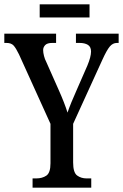

<svg xmlns="http://www.w3.org/2000/svg" viewBox="-22 -870 570 890"><path d="M129 0V-43H146Q174 -43 193 -56Q212 -69 212 -113V-296L66 -618Q52 -647 41 -659Q30 -671 8 -671H-2V-714H238V-671H220Q197 -671 187.5 -661Q178 -651 178 -638Q178 -626 182 -610.5Q186 -595 192 -584L251 -451Q277 -393 291 -348Q298 -369 309 -396Q320 -423 334 -454L383 -566Q400 -607 400 -631Q400 -653 385.5 -662Q371 -671 347 -671H330V-714H528V-671H520Q501 -671 487 -654.5Q473 -638 453 -594L317 -296V-117Q317 -70 335.5 -56.5Q354 -43 379 -43H401V0ZM162 -789V-850H393V-789Z"/></svg>

Font: Noto Serif ExtraCondensed Medium
Style: Regular
Weight: 500
Width: 2
Designer: Monotype Design Team
Foundry: Monotype Imaging Inc.
Version: Version 2.015